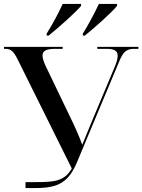

<svg xmlns="http://www.w3.org/2000/svg" viewBox="-20 -951 720 971"><path d="M216 -781V-771H226C276 -811 360 -886 390 -921V-931H297C277 -886 243 -824 216 -781ZM399 -781V-771H409C459 -811 543 -886 572 -921V-931H480C459 -886 426 -824 399 -781ZM109 0H161C278 0 328 -32 370 -132L584 -643C603 -689 621 -704 657 -704H680V-714H472V-704H518C557 -704 575 -695 575 -669C575 -655 570 -635 559 -610L444 -336C428 -298 412 -259 396 -219C379 -265 358 -312 335 -359L210 -619C200 -641 195 -658 195 -670C195 -695 215 -704 262 -704H297V-714H0V-704H8C35 -704 49 -691 69 -651L343 -99C306 -34 255 -30 158 -30H109Z"/></svg>

Font: Noto Serif Display Medium
Style: Regular
Weight: 500
Designer: Monotype Design Team
Foundry: Monotype Imaging Inc.
Version: Version 2.009